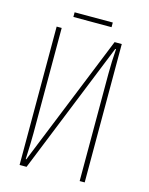

<svg xmlns="http://www.w3.org/2000/svg" viewBox="-120 -881 741 957"><g transform="rotate(15 250.0 -403.0)"><path d="M102 -714V-171Q102 -123 98 -36H101L375 -714H412V0H386V-553Q386 -617 391 -682H387L112 0H76V-714ZM341 -782H144V-806H341Z"/></g></svg>

Font: Noto Sans Display Thin Cond
Style: Regular
Weight: 250
Width: 3
Designer: Monotype Design team
Foundry: Monotype Imaging Inc.
Version: Version 1.000